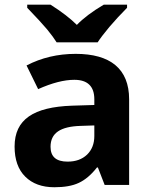

<svg xmlns="http://www.w3.org/2000/svg" viewBox="-20 -786 644 816"><path d="M420.9 -766.1C372.1 -737.3 334 -708.5 306.6 -680.2C279.8 -707 242.7 -735.8 194.8 -766.1H95.7V-752.9C134.3 -712.9 162.6 -682.1 180.2 -661.1C197.8 -639.6 211.4 -621.1 220.7 -606H395C405.3 -622.1 421.9 -644 444.8 -671.4C467.8 -698.2 492.7 -725.6 520 -752.9V-766.1ZM528.8 0V-363.8C528.8 -494.1 448.2 -557.1 301.8 -557.1C225.1 -557.1 155.8 -540.5 92.8 -507.8L142.1 -407.2C201.2 -433.6 252.4 -446.8 295.9 -446.8C352.5 -446.8 380.9 -418.9 380.9 -363.8V-339.8L286.1 -336.9C122.6 -331.1 42 -278.8 42 -163.1C42 -107.9 57.1 -64.9 87.4 -35.2C117.2 -5.4 158.7 9.8 210.9 9.8C253.4 9.8 288.1 3.9 314.9 -8.8C341.3 -21 367.2 -42.5 392.1 -74.2H396L424.8 0ZM380.9 -208C380.9 -175.3 370.6 -148.9 350.1 -128.9C329.1 -108.9 301.8 -99.1 267.1 -99.1C218.8 -99.1 194.8 -120.1 194.8 -162.1C194.8 -220.7 236.8 -248.5 323.2 -251L380.9 -252.9Z"/></svg>

Font: Noto Reveo Sans
Style: Bold
Weight: 700
Designer: Monotype Design team
Foundry: Monotype Imaging Inc.
Version: Version 1.04